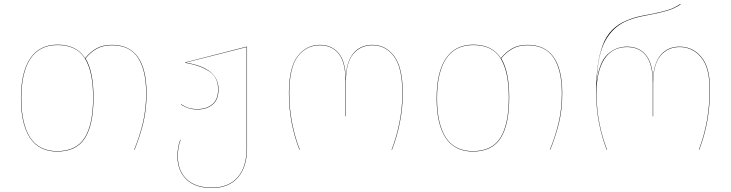

<svg xmlns="http://www.w3.org/2000/svg" viewBox="-20 -751 3666 963"><path d="M715 -282Q715 -201 698.5 -134Q682 -67 655 0H653Q680 -66 696.5 -134Q713 -202 713 -282Q713 -400 671.5 -462Q630 -524 541 -524Q496 -524 464.5 -506Q433 -488 409 -458Q449 -392 449 -262Q449 -127 406.5 -59Q364 9 267 9Q175 9 130 -60Q85 -129 85 -258Q85 -389 131.5 -458Q178 -527 269 -527Q364 -527 407 -459Q432 -490 463.5 -508Q495 -526 541 -526Q715 -526 715 -282ZM447 -262Q447 -392 405.5 -458.5Q364 -525 269 -525Q178 -525 132.5 -456.5Q87 -388 87 -258Q87 -130 131 -61.5Q175 7 267 7Q363 7 405 -60.5Q447 -128 447 -262Z M1219 -517V-7Q1219 87 1173 139.5Q1127 192 1043 192Q960 192 915 149Q870 106 870 33Q870 -13 884 -50H886Q872 -14 872 33Q872 106 916.5 148Q961 190 1043 190Q1126 190 1171.5 138.5Q1217 87 1217 -7V-515L911 -437Q1076 -411 1076 -303Q1076 -252 1047 -227Q1018 -202 971 -202Q944 -202 925 -208.5Q906 -215 888 -226L889 -228Q907 -216 925.5 -210Q944 -204 971 -204Q1017 -204 1045.5 -228.5Q1074 -253 1074 -303Q1074 -362 1030 -392.5Q986 -423 909 -436V-438L1217 -517Z M1429 -283Q1429 -414 1473.5 -470Q1518 -526 1584 -526Q1643 -526 1677.5 -485.5Q1712 -445 1714 -362Q1718 -444 1753.5 -485Q1789 -526 1848 -526Q1914 -526 1957 -469.5Q2000 -413 2000 -283Q2000 -207 1985 -134Q1970 -61 1946 0H1944Q1968 -61 1983 -134Q1998 -207 1998 -283Q1998 -412 1956 -468Q1914 -524 1848 -524Q1788 -524 1751.5 -480Q1715 -436 1715 -342V-168H1713V-344Q1713 -438 1679 -481Q1645 -524 1584 -524Q1518 -524 1474.5 -469Q1431 -414 1431 -283Q1431 -206 1445.5 -132.5Q1460 -59 1484 0H1482Q1458 -59 1443.5 -132.5Q1429 -206 1429 -283Z M2800 -282Q2800 -201 2783.5 -134Q2767 -67 2740 0H2738Q2765 -66 2781.5 -134Q2798 -202 2798 -282Q2798 -400 2756.5 -462Q2715 -524 2626 -524Q2581 -524 2549.5 -506Q2518 -488 2494 -458Q2534 -392 2534 -262Q2534 -127 2491.5 -59Q2449 9 2352 9Q2260 9 2215 -60Q2170 -129 2170 -258Q2170 -389 2216.5 -458Q2263 -527 2354 -527Q2449 -527 2492 -459Q2517 -490 2548.5 -508Q2580 -526 2626 -526Q2800 -526 2800 -282ZM2532 -262Q2532 -392 2490.5 -458.5Q2449 -525 2354 -525Q2263 -525 2217.5 -456.5Q2172 -388 2172 -258Q2172 -130 2216 -61.5Q2260 7 2352 7Q2448 7 2490 -60.5Q2532 -128 2532 -262Z M2970 -290Q2970 -435 3003 -524.5Q3036 -614 3127 -650Q3153 -661 3178.5 -667Q3204 -673 3243 -680Q3294 -690 3327.5 -700Q3361 -710 3392 -731L3394 -729Q3362 -708 3328.5 -698Q3295 -688 3244 -678Q3206 -671 3180.5 -665Q3155 -659 3128 -648Q3056 -619 3016.5 -547.5Q2977 -476 2973 -342Q2985 -437 3026 -477Q3067 -517 3125 -517Q3184 -517 3218.5 -476.5Q3253 -436 3255 -353Q3259 -435 3294.5 -476Q3330 -517 3389 -517Q3454 -517 3497.5 -465.5Q3541 -414 3541 -304Q3541 -138 3487 0H3485Q3539 -138 3539 -304Q3539 -413 3496 -464Q3453 -515 3389 -515Q3329 -515 3292.5 -471Q3256 -427 3256 -333V-168H3254V-335Q3254 -429 3220 -472Q3186 -515 3125 -515Q3051 -515 3011.5 -455Q2972 -395 2972 -284Q2972 -206 2986.5 -132.5Q3001 -59 3025 0H3023Q2999 -60 2984.5 -134Q2970 -208 2970 -290Z"/></svg>

Font: FiraGO Two
Style: Regular
Weight: 100
Designer: bBox Type
Foundry: bBox Type GmbH
Version: Version 1.001